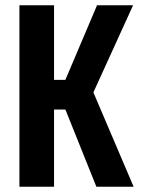

<svg xmlns="http://www.w3.org/2000/svg" viewBox="-20 -708 535 728"><path d="M53.6 0V-688H184.9V-405.2H227.9L347.9 -688H484.6L334.1 -357.7L486.6 0H345.4L227.9 -292.8H184.9V0Z"/></svg>

Font: Saira Thin Condensed
Style: Regular
Weight: 100
Width: 3
Version: Version 1.101